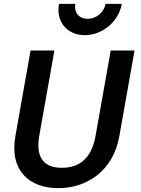

<svg xmlns="http://www.w3.org/2000/svg" viewBox="-20 -963 735 999"><path d="M283 16C430 16 569 -72 601 -255L680 -700H556L477 -255C454 -125 379 -90 302 -90C225 -90 162 -126 184 -255L263 -700H139L60 -255C28 -72 136 16 283 16ZM287 -943C270 -849 330 -780 422 -780C511 -780 597 -849 614 -943H529C521 -897 479 -865 436 -865C392 -865 364 -897 372 -943Z"/></svg>

Font: Uncut Sans Semibold
Style: Italic
Weight: 600
Italic angle: -10°
Designer: Kasper Nordkvist
Foundry: Uncut Type
Version: Version 1.111;FEAKit 1.0